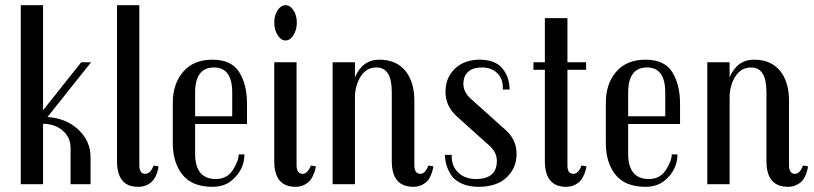

<svg xmlns="http://www.w3.org/2000/svg" viewBox="-20 -710 3139 740"><path d="M329 0H252V-140Q252 -180 222.5 -206Q193 -232 146 -233V0H60V-690H146V-285L293 -470H331L163 -259Q236 -254 282.5 -210Q329 -166 329 -104Z M512 10Q431 10 431 -89V-690H517V-74Q517 -40 539 -40Q550 -40 558 -48Q566 -56 572 -72L591 -69Q591 -61 585.5 -44.5Q580 -28 572 -18Q551 10 512 10Z M932 -311V-232H732V-118Q732 -20 812 -20Q855 -20 877.5 -55Q900 -90 900 -115H922Q922 -57 875 -16Q845 10 799 10Q720 10 683 -37Q646 -84 646 -157V-314Q646 -387 686 -433.5Q726 -480 799 -480Q872 -480 902 -432Q932 -384 932 -311ZM875 -262V-353Q875 -450 805 -450Q732 -450 732 -353V-262Z M1111 -670.5Q1124 -651 1124 -623Q1124 -595 1111 -574.5Q1098 -554 1080.5 -554Q1063 -554 1050 -574.5Q1037 -595 1037 -623Q1037 -651 1050 -670.5Q1063 -690 1080.5 -690Q1098 -690 1111 -670.5ZM1146 -40Q1166 -40 1178 -72L1197 -69Q1197 -60 1191 -44Q1185 -28 1177.5 -17.5Q1170 -7 1154.5 1.5Q1139 10 1119 10Q1037 10 1037 -89V-470H1123V-74Q1123 -40 1146 -40Z M1600 -40Q1619 -40 1631 -72L1650 -69Q1650 -61 1644.5 -44.5Q1639 -28 1631.5 -17.5Q1624 -7 1608.5 1.5Q1593 10 1573 10Q1490 10 1490 -89V-356Q1490 -450 1431 -450Q1392 -450 1370 -415Q1348 -380 1348 -334V0H1262V-470H1348V-412Q1377 -480 1442 -480Q1507 -480 1542 -437.5Q1577 -395 1577 -322V-74Q1577 -40 1600 -40Z M1931 -207Q1971 -170 1971 -116.5Q1971 -63 1933 -26.5Q1895 10 1824 10Q1787 10 1759.5 -2.5Q1732 -15 1719 -35Q1695 -72 1695 -113H1721V-107Q1721 -68 1747 -44Q1773 -20 1814 -20Q1895 -20 1895 -90Q1895 -122 1868 -147L1741 -261Q1697 -301 1697 -356Q1697 -411 1733.5 -445.5Q1770 -480 1829 -480Q1888 -480 1916 -446.5Q1944 -413 1944 -365H1918V-372Q1918 -408 1895.5 -429Q1873 -450 1838 -450Q1803 -450 1784.5 -433.5Q1766 -417 1766 -386Q1766 -355 1796 -328Z M2190 -40Q2209 -40 2221 -72L2240 -69Q2240 -60 2234 -44Q2228 -28 2220.5 -17.5Q2213 -7 2197.5 1.5Q2182 10 2162 10Q2080 10 2080 -89V-441H2036V-470H2080V-640H2167V-470H2239V-441H2167V-72Q2167 -40 2190 -40Z M2601 -311V-232H2401V-118Q2401 -20 2481 -20Q2524 -20 2546.5 -55Q2569 -90 2569 -115H2591Q2591 -57 2544 -16Q2514 10 2468 10Q2389 10 2352 -37Q2315 -84 2315 -157V-314Q2315 -387 2355 -433.5Q2395 -480 2468 -480Q2541 -480 2571 -432Q2601 -384 2601 -311ZM2544 -262V-353Q2544 -450 2474 -450Q2401 -450 2401 -353V-262Z M3044 -40Q3063 -40 3075 -72L3094 -69Q3094 -61 3088.5 -44.5Q3083 -28 3075.5 -17.5Q3068 -7 3052.5 1.5Q3037 10 3017 10Q2934 10 2934 -89V-356Q2934 -450 2875 -450Q2836 -450 2814 -415Q2792 -380 2792 -334V0H2706V-470H2792V-412Q2821 -480 2886 -480Q2951 -480 2986 -437.5Q3021 -395 3021 -322V-74Q3021 -40 3044 -40Z"/></svg>

Font: Trochut
Style: Regular
Weight: 400
Designer: Andreu Balius
Foundry: Andreu Balius
Version: Version 1.001